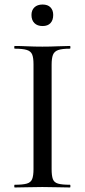

<svg xmlns="http://www.w3.org/2000/svg" viewBox="-20 -828 375 848"><path d="M208 -81Q208 -52 213.5 -37Q219 -22 236.5 -17Q254 -12 289 -12Q291 -12 291 -6Q291 0 289 0Q264 0 233.5 -1Q203 -2 167 -2Q132 -2 101 -1Q70 0 45 0Q43 0 43 -6Q43 -12 45 -12Q80 -12 98 -17Q116 -22 122 -37Q128 -52 128 -81V-544Q128 -573 122 -587.5Q116 -602 98 -607.5Q80 -613 45 -613Q43 -613 43 -619Q43 -625 45 -625Q70 -625 101 -623.5Q132 -622 167 -622Q203 -622 234 -623.5Q265 -625 289 -625Q291 -625 291 -619Q291 -613 289 -613Q254 -613 237 -607Q220 -601 214 -586Q208 -571 208 -542ZM168 -713Q145 -713 132 -726Q119 -739 119 -762Q119 -783 132 -795.5Q145 -808 168 -808Q191 -808 203 -795.5Q215 -783 215 -762Q215 -739 203 -726Q191 -713 168 -713Z"/></svg>

Font: Cormorant Medium
Style: Regular
Weight: 500
Designer: Christian Thalmann (Catharsis Fonts)
Foundry: Catharsis Fonts
Version: Version 4.000